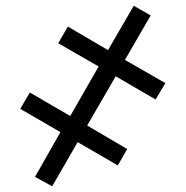

<svg xmlns="http://www.w3.org/2000/svg" viewBox="-20 -648 649 670"><path d="M251 -151.9 162.1 2 102.1 -30.8 190.9 -187 50.8 -268.1 84 -325.2 225.1 -243.2 324.2 -416 183.1 -497.1 216.8 -555.2 356.9 -473.1 446.8 -627.9 505.9 -594.2 416 -439 557.1 -357.9 522.9 -300.8 383.8 -381.8 284.2 -210 423.8 -127.9 391.1 -70.8Z"/></svg>

Font: NotoSans
Style: Regular
Weight: 400
Designer: Monotype Design team
Foundry: Monotype Imaging Inc.
Version: Version 1.04